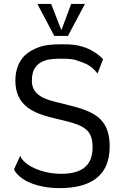

<svg xmlns="http://www.w3.org/2000/svg" viewBox="-20 -949 631 988"><path d="M51.8 -77.1 84 -147Q91.3 -128.4 111.1 -111.8Q130.9 -95.2 159.2 -82.5Q187.5 -69.8 222.4 -62.3Q257.3 -54.7 295.4 -54.7Q334.5 -54.7 363 -62.3Q391.6 -69.8 411.1 -84Q434.6 -101.6 445.6 -128.4Q456.5 -155.3 456.5 -190.4Q456.5 -221.2 449.5 -242.9Q442.4 -264.6 425.8 -280Q409.2 -295.4 382.6 -306.4Q356 -317.4 316.9 -326.7Q286.1 -334 259 -340.6Q231.9 -347.2 208.3 -354.5Q184.6 -361.8 163.6 -371.3Q142.6 -380.9 123.5 -394.5Q89.8 -420.4 74.5 -454.6Q59.1 -488.8 59.1 -533.2Q59.1 -575.2 71.8 -608.4Q84.5 -641.6 108.4 -664.6Q139.2 -692.9 188 -709Q224.1 -721.2 298.8 -721.2Q356.4 -721.2 385.7 -713.9Q422.9 -705.1 448.5 -690.9Q474.1 -676.8 489.3 -664.1Q504.4 -651.4 510.3 -644.5L481.9 -570.3Q476.6 -578.1 462.6 -592.3Q448.7 -606.4 425.3 -619.1Q410.2 -627 369.1 -640.1Q349.1 -647 293.9 -647Q240.7 -647 214.8 -638.7Q182.6 -628.9 164.6 -606Q144 -580.1 144 -535.2Q144 -506.3 155 -487.3Q166 -468.3 186.5 -455.1Q207 -441.9 236.1 -433.1Q265.1 -424.3 301.3 -416Q336.9 -407.2 368.7 -398.7Q400.4 -390.1 427.5 -378.9Q454.6 -367.7 476.1 -352.5Q497.6 -337.4 512.9 -315.7Q528.3 -293.9 536.4 -264.2Q544.4 -234.4 544.4 -194.3Q544.4 -135.3 523.9 -91.8Q503.4 -48.3 460.4 -21Q397.5 19 287.1 19Q242.2 19 203.9 11.7Q165.5 4.4 135.3 -8.3Q105 -21 83.7 -38.8Q62.5 -56.6 51.8 -77.1ZM346.2 -928.7H417L329.6 -764.2H259.3L172.4 -928.7H243.2L295.9 -793.5Z"/></svg>

Font: Metrophobic
Style: Regular
Weight: 400
Designer: vernon adams
Foundry: vernon adams
Version: Version 1.000